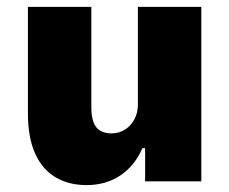

<svg xmlns="http://www.w3.org/2000/svg" viewBox="-20 -526 665 557"><path d="M231 11Q180 11 141.5 -11.5Q103 -34 82 -80.5Q61 -127 61 -197V-506H245V-213Q245 -188 251.5 -171Q258 -154 271.5 -146.5Q285 -139 303 -139Q325 -139 342.5 -150Q360 -161 370 -180Q380 -199 380 -222V-506H564V0H401V-96H393Q371 -45 329 -17Q287 11 231 11Z"/></svg>

Font: Nunito Sans 7pt SemiCondensed Black
Style: Regular
Weight: 900
Width: 4
Designer: Vernon Adams
Foundry: Vernon Adams
Version: Version 3.101;gftools[0.9.27]